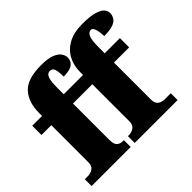

<svg xmlns="http://www.w3.org/2000/svg" viewBox="-172 -992 1216 1216"><g transform="rotate(-45 435.5 -384.0)"><path d="M13 0V-61H42Q51 -61 66 -65Q81 -69 93 -82Q105 -95 105 -121V-453H17V-536H105V-563Q105 -659 155 -713.5Q205 -768 328 -768Q392 -768 425 -753.5Q458 -739 470 -719.5Q482 -700 482 -683Q482 -653 459 -634Q436 -615 378 -615Q378 -659 371 -681Q364 -703 341 -703Q320 -703 309.5 -679.5Q299 -656 299 -588V-536H472V-563Q472 -621 497 -667.5Q522 -714 572 -741Q622 -768 695 -768Q769 -768 807 -756Q845 -744 858 -727Q871 -710 871 -693Q871 -673 861 -655Q851 -637 823 -626Q795 -615 741 -615Q741 -629 738.5 -649.5Q736 -670 729 -686.5Q722 -703 708 -703Q689 -703 677.5 -679.5Q666 -656 666 -588V-536H802V-453H666V-121Q666 -95 677 -82Q688 -69 703 -65Q718 -61 729 -61H783V0H399V-61H409Q418 -61 433 -65Q448 -69 460 -82Q472 -95 472 -121V-453H299V-128Q299 -88 314.5 -74.5Q330 -61 352 -61H363V0Z"/></g></svg>

Font: Noto Serif Black
Style: Regular
Weight: 900
Designer: Monotype Design Team
Foundry: Monotype Imaging Inc.
Version: Version 2.014; ttfautohint (v1.8.4.7-5d5b)